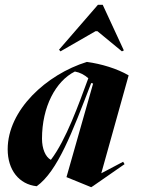

<svg xmlns="http://www.w3.org/2000/svg" viewBox="-20 -762 588 800"><path d="M360 18 368 13 499 -78 493 -88 402 -40 516 -448C468 -476 402 -496 342 -504C174 -452 12 -304 12 -140C12 -54 59 6 133 14C220 -49 280 -208 360 -416L368 -414L257 -24ZM192 -96C169 -108 155 -143 155 -184C155 -317 212 -424 292 -464C314 -460 332 -450 348 -436C308 -328 256 -180 192 -96ZM232 -548 378 -632H386L488 -548L496 -552L408 -742H388L226 -555Z"/></svg>

Font: Mazius Display Extra Italic
Style: Bold
Weight: 700
Italic angle: -17°
Designer: Alberto Casagrande & Collletttivo
Foundry: Collletttivo
Version: Version 2.000;Glyphs 3.2 (3217)